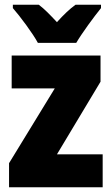

<svg xmlns="http://www.w3.org/2000/svg" viewBox="-20 -786 470 806"><path d="M139 -606H300C324 -647 374 -715 404 -752V-766H297C273 -749 248 -725 219 -693C190 -724 167 -748 143 -766H34V-752C64 -718 119 -644 139 -606ZM411 0V-138H219L402 -443V-553H29V-415H210L18 -101V0Z"/></svg>

Font: Noto Sans Arabic UI Cn Bk
Style: Regular
Weight: 900
Width: 3
Designer: Monotype Design Team, Nadine Chahine and Nizar Qandah
Foundry: Monotype Imaging Inc.
Version: Version 2.010